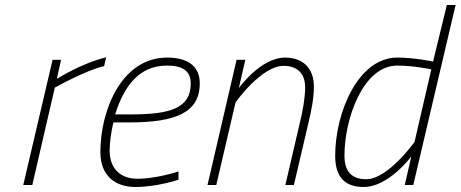

<svg xmlns="http://www.w3.org/2000/svg" viewBox="-20 -739 1840 767"><path d="M109 0 199 -389C199 -389 322 -458 396 -475L404 -510C307 -487 207 -424 207 -424L224 -500H190L73 0Z M440 -282C475 -394 535 -477 647 -477C708 -477 742 -457 742 -405C742 -307 660 -282 505 -282H440ZM529 -25C461 -25 418 -65 418 -138C418 -168 424 -214 433 -250H496C680 -250 778 -288 778 -406C778 -478 726 -509 648 -509C465 -509 381 -298 381 -131C381 -39 438 8 521 8C607 8 693 -21 693 -21V-54C693 -54 606 -25 529 -25Z M921 -330C921 -330 1024 -476 1113 -476C1169 -476 1199 -444 1199 -390C1199 -348 1189 -295 1180 -258L1120 0H1154L1215 -260C1224 -300 1234 -347 1234 -393C1234 -465 1191 -509 1119 -509C1021 -509 934 -387 934 -387L960 -500H925L809 0H844Z M1636 -172C1636 -172 1530 -23 1443 -23C1384 -23 1356 -55 1356 -117C1356 -264 1430 -477 1567 -477C1633 -477 1703 -462 1703 -462L1636 -172ZM1765 -719 1710 -493C1710 -493 1637 -509 1567 -509C1411 -509 1319 -290 1319 -117C1319 -30 1359 8 1433 8C1533 8 1623 -114 1623 -114L1597 0H1631L1800 -719Z"/></svg>

Font: RazerF5 Thin
Style: Italic
Weight: 250
Foundry: Razer Inc.
Version: Version 2